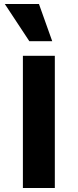

<svg xmlns="http://www.w3.org/2000/svg" viewBox="-20 -936 387 956"><path d="M94 0V-658H253V0ZM126 -731 4 -916H174L240 -731Z"/></svg>

Font: Ysabeau Infant ExtraBold
Style: Regular
Weight: 800
Designer: Christian Thalmann (Catharsis Fonts)
Version: Version 2.001;gftools[0.9.30]; featfreeze: ss01,ss02,lnum